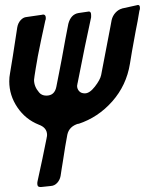

<svg xmlns="http://www.w3.org/2000/svg" viewBox="-20 -746 579 767"><path d="M538 -706 537 -704Q530 -660 522 -622Q504 -525 499 -491Q485 -405 428.5 -341Q372 -277 293 -251V-252Q256 -241 249 -208Q241 -167 231 -100Q229 -91 226.5 -72.5Q224 -54 222 -43Q219 -27 208.5 -15.5Q198 -4 183 -3L145 1H140Q129 1 129 -12Q129 -19 130 -22Q150 -112 167 -198L166 -196Q168 -200 168 -207Q168 -236 135 -248Q82 -269 49.5 -317Q17 -365 17 -421Q17 -438 20 -453Q28 -498 49 -637Q52 -654 62.5 -665.5Q73 -677 86 -678L148 -687Q150 -688 152 -688Q163 -688 163 -674Q163 -667 161 -664Q157 -647 153.5 -629Q150 -611 147.5 -601.5Q145 -592 144 -585Q141 -571 131 -521Q130 -514 128 -503Q126 -492 123 -474.5Q120 -457 118 -443Q116 -431 116 -427Q116 -400 136 -377L135 -378Q146 -364 165 -364Q198 -364 205 -399Q209 -420 216.5 -457.5Q224 -495 227 -512Q232 -541 241.5 -591.5Q251 -642 253 -651Q263 -689 294 -694L328 -699Q331 -700 335 -700Q344 -700 344 -686V-677Q321 -573 290 -414V-415Q288 -405 288 -403Q288 -391 296 -382Q304 -373 319 -373Q338 -373 359 -400Q380 -427 384 -446Q416 -614 421 -639Q425 -661 426 -666Q430 -683 441.5 -695.5Q453 -708 468 -712H467L526 -725Q528 -726 532 -726Q539 -726 539 -714Q539 -709 538 -706Z"/></svg>

Font: Bangerz Fix
Style: Regular
Weight: 400
Designer: vernon adams
Foundry: Vernon Adams
Version: Version 2.10;December 28, 2023;FontCreator 13.0.0.2683 64-bi